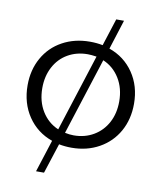

<svg xmlns="http://www.w3.org/2000/svg" viewBox="-89 -731 795 949"><g transform="rotate(10 309.0 -256.0)"><path d="M576 -264Q576 -186 542 -125.5Q508 -65 447 -31Q386 3 309 3Q276 3 246 -3L197 148H157L209 -14Q132 -41 87 -107.5Q42 -174 42 -264Q42 -341 76 -401.5Q110 -462 171 -495.5Q232 -529 309 -529Q343 -529 373 -523L417 -660H456L409 -512Q486 -485 531 -419Q576 -353 576 -264ZM229 -75 353 -462Q325 -466 309 -466Q253 -466 209 -440.5Q165 -415 140.5 -368.5Q116 -322 116 -263Q116 -196 146.5 -146.5Q177 -97 229 -75ZM502 -263Q502 -329 471.5 -378.5Q441 -428 389 -450L265 -64Q288 -59 309 -59Q365 -59 409 -85Q453 -111 477.5 -157Q502 -203 502 -263Z"/></g></svg>

Font: Kalaa
Style: Regular
Weight: 400
Version: Version 1.20 June 5, 2016